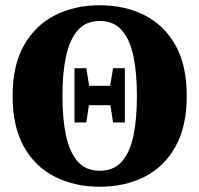

<svg xmlns="http://www.w3.org/2000/svg" viewBox="-20 -692 760 732"><path d="M264 -225V-432H309L320 -365H400L411 -432H456V-225H411L401 -291H319L309 -225ZM360 -41Q414 -41 445 -76.5Q476 -112 489 -176Q502 -240 502 -326Q502 -412 489 -476Q476 -540 445 -576Q414 -612 360 -612Q307 -612 276 -576Q245 -540 231.5 -476Q218 -412 218 -326Q218 -240 231.5 -176Q245 -112 276 -76.5Q307 -41 360 -41ZM360 20Q266 20 190.5 -17.5Q115 -55 71.5 -132Q28 -209 28 -326Q28 -444 72 -520.5Q116 -597 191 -634.5Q266 -672 360 -672Q455 -672 530 -634.5Q605 -597 648.5 -520.5Q692 -444 692 -326Q692 -209 648.5 -132Q605 -55 530 -17.5Q455 20 360 20Z"/></svg>

Font: Source Serif Pro Black
Style: Regular
Weight: 900
Designer: Frank Grießhammer
Foundry: Adobe Systems Incorporated
Version: Version 3.001;hotconv 1.0.111;makeotfexe 2.5.65597